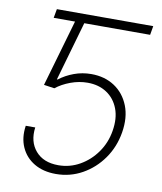

<svg xmlns="http://www.w3.org/2000/svg" viewBox="-83 -794 737 871"><g transform="rotate(10 285.5 -358.5)"><path d="M233 9.9Q174.7 9.9 133.2 -14.7Q91.6 -39.4 72.3 -82.7Q52.9 -126.1 61.1 -181.8H104.8Q95.9 -115.8 132.1 -73.5Q168.3 -31.2 237.2 -31.2Q290.1 -31.2 335.8 -57.2Q381.4 -83.1 412.6 -127.3Q443.9 -171.5 453.1 -227.3Q463.1 -286.2 446.2 -330.3Q429.3 -374.3 392.2 -398.6Q355.1 -422.9 304.3 -422.9Q264.9 -422.9 226.2 -408.6Q187.5 -394.2 159.1 -371.8L110.4 -378.9L199.2 -686.1H100.9L108.3 -727.3H552.2L545.1 -686.1H241.8L163.7 -413.7H167.3Q197.1 -436.8 234.7 -450.6Q272.4 -464.5 313.9 -464.5Q375.7 -464.5 421 -434.7Q466.3 -404.8 487.4 -351.4Q508.5 -297.9 496.8 -227.6Q485.4 -159.4 447.6 -105.8Q409.8 -52.2 354 -21.1Q298.3 9.9 233 9.9Z"/></g></svg>

Font: Inter UI Extra Light
Style: Italic
Weight: 200
Italic angle: -9.39999°
Designer: Rasmus Andersson
Foundry: rsms
Version: 3.2;8d6f07862